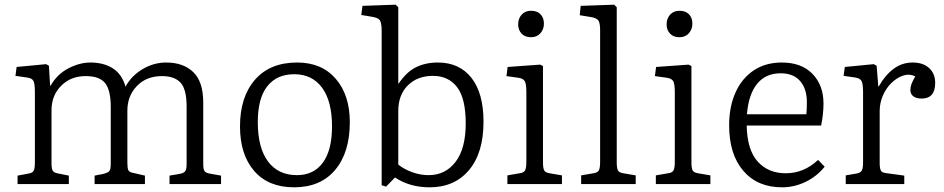

<svg xmlns="http://www.w3.org/2000/svg" viewBox="-20 -786 4033 820"><path d="M55 0V-36L103 -45Q117 -47 123 -55.5Q129 -64 129 -93V-393Q129 -426 123.5 -439Q118 -452 95 -455L46 -462L51 -500L177 -512L189 -505L194 -420H196Q224 -469 272 -494Q320 -519 366 -519Q423 -519 462 -494Q501 -469 516 -416Q541 -462 588.5 -490.5Q636 -519 690 -519Q763 -519 805.5 -478Q848 -437 848 -348V-85Q848 -62 854 -54.5Q860 -47 879 -44L924 -36V0H704V-36L745 -43Q763 -46 770 -53.5Q777 -61 777 -85V-331Q777 -405 751 -433Q725 -461 672 -461Q605 -461 564.5 -418.5Q524 -376 524 -314V-90Q524 -70 527.5 -60.5Q531 -51 547 -48L599 -36V0H384V-36L420 -43Q441 -48 447 -55.5Q453 -63 453 -87V-329Q453 -401 429 -431Q405 -461 346 -461Q282 -461 241 -419.5Q200 -378 200 -315V-89Q200 -66 205 -57.5Q210 -49 224 -46L274 -36V0Z M1236 14Q1126 14 1065.5 -56Q1005 -126 1005 -246Q1005 -372 1069 -445.5Q1133 -519 1249 -519Q1354 -519 1414 -449.5Q1474 -380 1474 -264Q1474 -135 1411.5 -60.5Q1349 14 1236 14ZM1248 -38Q1320 -38 1359 -91.5Q1398 -145 1398 -246Q1398 -354 1355.5 -411.5Q1313 -469 1237 -469Q1162 -469 1121.5 -417.5Q1081 -366 1081 -265Q1081 -155 1124.5 -96.5Q1168 -38 1248 -38Z M1629 11 1610 5V-653Q1610 -689 1602 -700Q1594 -711 1565 -715L1523 -722L1528 -761L1670 -766L1681 -755V-432L1682 -428Q1715 -478 1756 -498.5Q1797 -519 1850 -519Q1942 -519 1993.5 -453.5Q2045 -388 2045 -266Q2045 -133 1983 -59.5Q1921 14 1815 14Q1730 14 1667 -28ZM1811 -38Q1882 -38 1925.5 -94.5Q1969 -151 1969 -259Q1969 -366 1932 -414Q1895 -462 1829 -462Q1763 -462 1722 -421.5Q1681 -381 1681 -312V-83Q1706 -63 1740.5 -50.5Q1775 -38 1811 -38Z M2248 -627Q2222 -627 2207.5 -642.5Q2193 -658 2193 -682Q2193 -707 2208 -723.5Q2223 -740 2248 -740Q2274 -740 2288.5 -725Q2303 -710 2303 -685Q2303 -661 2288 -644Q2273 -627 2248 -627ZM2147 0V-37L2199 -46Q2216 -48 2222 -57.5Q2228 -67 2228 -96V-391Q2228 -427 2221.5 -439Q2215 -451 2193 -454L2143 -461L2148 -500L2287 -510L2299 -504V-92Q2299 -70 2303.5 -59.5Q2308 -49 2327 -46L2380 -37V0Z M2462 0V-37L2514 -46Q2531 -48 2537 -57.5Q2543 -67 2543 -96V-657Q2543 -688 2535.5 -698.5Q2528 -709 2505 -713L2456 -721L2460 -761L2603 -766L2614 -755V-92Q2614 -70 2618.5 -59.5Q2623 -49 2642 -46L2695 -37V0Z M2882 -627Q2856 -627 2841.5 -642.5Q2827 -658 2827 -682Q2827 -707 2842 -723.5Q2857 -740 2882 -740Q2908 -740 2922.5 -725Q2937 -710 2937 -685Q2937 -661 2922 -644Q2907 -627 2882 -627ZM2781 0V-37L2833 -46Q2850 -48 2856 -57.5Q2862 -67 2862 -96V-391Q2862 -427 2855.5 -439Q2849 -451 2827 -454L2777 -461L2782 -500L2921 -510L2933 -504V-92Q2933 -70 2937.5 -59.5Q2942 -49 2961 -46L3014 -37V0Z M3320 14Q3215 14 3154.5 -56.5Q3094 -127 3094 -251Q3094 -330 3121 -390.5Q3148 -451 3198.5 -485Q3249 -519 3319 -519Q3403 -519 3450 -470.5Q3497 -422 3497 -344Q3497 -300 3487 -250H3169Q3171 -146 3216 -96Q3261 -46 3336 -46Q3413 -46 3474 -103L3502 -74Q3468 -32 3420 -9Q3372 14 3320 14ZM3170 -298H3424Q3425 -310 3425.5 -322.5Q3426 -335 3426 -350Q3426 -406 3397.5 -439.5Q3369 -473 3314 -473Q3250 -473 3213.5 -428Q3177 -383 3170 -298Z M3592 0V-37L3639 -45Q3655 -48 3660.5 -57.5Q3666 -67 3666 -92V-393Q3666 -428 3659.5 -440Q3653 -452 3632 -455L3583 -462L3588 -500L3712 -512L3724 -505L3731 -417H3733Q3761 -466 3797 -492.5Q3833 -519 3878 -519Q3922 -519 3948 -495.5Q3974 -472 3974 -432Q3974 -365 3916 -365Q3894 -365 3881 -374.5Q3868 -384 3868 -402Q3868 -413 3872.5 -426Q3877 -439 3889 -460Q3863 -472 3836.5 -463Q3810 -454 3787 -431.5Q3764 -409 3750.5 -377.5Q3737 -346 3737 -312V-90Q3737 -68 3741.5 -58.5Q3746 -49 3762 -47L3842 -36V0Z"/></svg>

Font: Literata 12pt Light
Style: Regular
Weight: 300
Designer: Latin by Veronika Burian and Jose Scaglione. Greek by Irene Vlachou. Cyrillic by Vera Evstafieva.
Foundry: TypeTogether
Version: Version 3.002